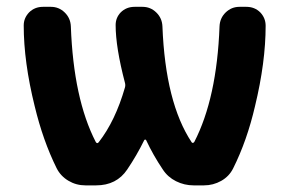

<svg xmlns="http://www.w3.org/2000/svg" viewBox="-20 -566 849 565"><path d="M261.7 -148.4Q265.6 -141.6 270.5 -147.5Q319.3 -210 347.7 -308.6Q349.6 -315.4 347.7 -322.3Q320.3 -426.8 320.3 -492.2Q320.3 -513.7 335 -529.3Q351.6 -545.9 376 -545.9H399.4Q422.9 -545.9 439.9 -529.3Q457 -512.7 458 -488.3Q466.8 -263.7 543.9 -147.5Q544.9 -145.5 547.4 -145.5Q549.8 -145.5 551.8 -148.4Q618.2 -277.3 626 -488.3Q627 -512.7 644 -529.3Q661.1 -545.9 684.6 -545.9H705.1Q729.5 -545.9 746.1 -529.3Q761.7 -512.7 761.7 -490.2Q761.7 -382.8 730.5 -253.9Q707 -152.3 666 -70.3Q654.3 -46.9 630.9 -33.7Q607.4 -20.5 580.1 -20.5H549.8Q522.5 -20.5 498 -32.7Q473.6 -44.9 459 -67.4Q430.7 -109.4 410.2 -153.3Q409.2 -155.3 407.2 -155.3Q405.3 -155.3 404.3 -153.3Q382.8 -109.4 354.5 -67.4Q323.2 -20.5 262.7 -20.5H231.4Q204.1 -20.5 181.2 -34.2Q158.2 -47.9 146.5 -71.3Q106.4 -152.3 82 -253.9Q49.8 -383.8 49.8 -491.2Q49.8 -512.7 65.4 -529.3Q82 -545.9 106.4 -545.9H129.9Q153.3 -545.9 170.4 -529.3Q187.5 -512.7 188.5 -488.3Q196.3 -275.4 261.7 -148.4Z"/></svg>

Font: Gen Jyuu Gothic P Bold
Style: Bold
Weight: 700
Designer: [Source Han Sans]
Ryoko NISHIZUKA  (kana & ideographs); Paul D. Hunt (Latin, Greek & Cyrillic); Wenlong ZHANG  (bopomofo
Version: Version 1.002.20150607